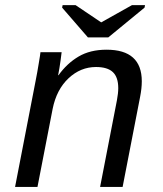

<svg xmlns="http://www.w3.org/2000/svg" viewBox="-20 -733 640 753"><path d="M372.6 0 438.5 -339.4Q443.8 -367.7 443.8 -387.2Q443.8 -430.2 422.6 -450.2Q401.4 -470.2 356.4 -470.2Q295.9 -470.2 248.8 -426Q201.7 -381.8 186.5 -306.2L127 0H39.1L119.6 -415.5Q123 -432.1 126.2 -450.4Q129.4 -468.8 132.1 -485.1Q134.8 -501.5 136.7 -513.2Q138.7 -524.9 138.7 -528.3H221.7Q221.7 -525.4 217.5 -495.4Q213.4 -465.3 208 -438H209.5Q242.7 -484.4 288.1 -511.2Q333.5 -538.1 397.9 -538.1Q536.1 -538.1 536.1 -414.1Q536.1 -386.2 529.3 -352.1L460.9 0ZM404.8 -586.4H324.7L223.6 -703.1L225.6 -712.9H276.4L376.5 -645.5H377.4L497.6 -712.9H548.8L546.9 -703.1Z"/></svg>

Font: Cousine
Style: Italic
Weight: 400
Italic angle: -12°
Monospace: yes
Designer: Steve Matteson
Foundry: Monotype Imaging Inc.
Version: Version 1.21